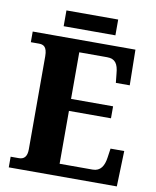

<svg xmlns="http://www.w3.org/2000/svg" viewBox="-92 -923 808 994"><g transform="rotate(10 311.5 -426.0)"><path d="M176 -769H448V-852H176ZM23 0H591L597 -187H525L518 -139C512 -95 494 -64 453 -64H279V-342H500V-405H279V-650H425C468 -650 484 -626 488 -575L493 -527H566L563 -714H23V-658H65C88 -658 109 -651 109 -599V-110C109 -71 93 -56 66 -56H23Z"/></g></svg>

Font: Noto Serif Bengali SemiCondensed ExtraBold
Style: Regular
Weight: 800
Width: 4
Designer: Juan Bruce, Universal Thirst, Indian Type Foundry and the Monotype Design Team.
Foundry: Monotype Imaging Inc.
Version: Version 2.003